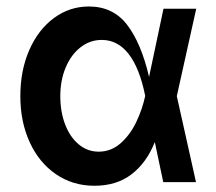

<svg xmlns="http://www.w3.org/2000/svg" viewBox="-20 -573 681 604"><path d="M44 -270.6Q44 -351.9 72.4 -416.2Q100.9 -480.5 150 -516.5Q199.2 -552.6 259.6 -552.6Q335.9 -552.6 380.1 -494.7Q424.4 -436.8 448.9 -331L494.3 -545.5H597.3L536.2 -270.6L596.6 0H493.6L467 -126.1Q441.4 -61.4 394 -24.9Q346.6 11.7 275.6 11.4Q208.1 11 155.4 -25.4Q102.6 -61.8 73.3 -125.9Q44 -190 44 -270.6ZM436.8 -271.3Q419.4 -358.3 384.9 -402.9Q350.5 -447.4 300.1 -447.4Q263.1 -447.4 233.3 -424.2Q203.5 -400.9 186.6 -360.6Q169.7 -320.3 169.7 -270.6Q169.7 -221.6 184.8 -181.8Q199.9 -142 227.5 -119Q255 -95.9 290.5 -95.9Q330.3 -95.9 360.6 -123.4Q391 -150.9 409.6 -191.1Q428.3 -231.2 436.8 -271.3Z"/></svg>

Font: Riot Sans
Style: Bold
Weight: 600
Designer: Rasmus Andersson
Foundry: rsms
Version: Version 4.001